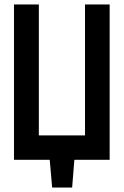

<svg xmlns="http://www.w3.org/2000/svg" viewBox="-20 -720 558 865"><path d="M474 -700H363V-110H155V-700H43V0H204L215 125H305L315 0H474Z"/></svg>

Font: Advent Pro
Style: Regular
Weight: 400
Designer: VivaRado, Andreas Kalpakidis
Foundry: VivaRado, Andreas Kalpakidis
Version: Version 3.000